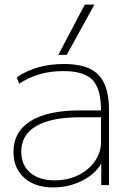

<svg xmlns="http://www.w3.org/2000/svg" viewBox="-20 -810 573 840"><path d="M213 10Q133 10 86 -32Q39 -74 39 -145Q39 -234 114 -280.5Q189 -327 330 -327H422Q422 -421 385 -460Q348 -499 257 -499Q201 -499 154 -485.5Q107 -472 64 -444L53 -472Q98 -502 149.5 -516Q201 -530 259 -530Q330 -530 373.5 -509Q417 -488 437 -443Q457 -398 457 -325V0H423V-93H422Q395 -47 337.5 -18.5Q280 10 213 10ZM220 -21Q276 -21 322 -43.5Q368 -66 395 -104.5Q422 -143 422 -190V-297H332Q204 -297 138.5 -258.5Q73 -220 73 -147Q73 -89 111.5 -55Q150 -21 220 -21ZM272 -570H235L351 -790H393Z"/></svg>

Font: M PLUS 2 ExtraLight
Style: Regular
Weight: 250
Designer: Coji Morishita
Foundry: UNDERFOREST DESIGN
Version: Version 1.001